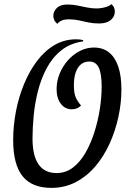

<svg xmlns="http://www.w3.org/2000/svg" viewBox="-20 -891 623 933"><path d="M230 22Q135 22 89.5 -35Q44 -92 44 -210Q44 -278 57 -347.5Q70 -417 96 -480.5Q122 -544 159 -593.5Q196 -643 244 -671.5Q292 -700 350 -700Q361 -700 369 -699Q377 -698 384 -696V-690Q321 -681 277.5 -646Q234 -611 206.5 -559Q179 -507 164 -447Q149 -387 143.5 -327.5Q138 -268 138 -218Q138 -134 167.5 -92Q197 -50 255 -50Q299 -50 334 -76.5Q369 -103 395 -148Q421 -193 438.5 -248Q456 -303 465 -360.5Q474 -418 474 -470Q474 -532 460 -562Q446 -592 414 -592Q390 -592 373.5 -578.5Q357 -565 348 -539.5Q339 -514 339 -477Q339 -436 349 -415.5Q359 -395 374 -378Q363 -368 352.5 -364Q342 -360 328 -360Q296 -360 275.5 -387Q255 -414 255 -458Q255 -497 270 -533.5Q285 -570 310.5 -598.5Q336 -627 368.5 -643.5Q401 -660 436 -660Q480 -660 509.5 -636.5Q539 -613 554.5 -568Q570 -523 570 -456Q570 -391 555.5 -323.5Q541 -256 513 -194Q485 -132 444 -83.5Q403 -35 349 -6.5Q295 22 230 22ZM462 -777Q433 -777 409.5 -782Q386 -787 363.5 -792Q341 -797 315 -797Q293 -797 279.5 -791Q266 -785 259 -775Q246 -786 242.5 -796.5Q239 -807 239 -814Q239 -835 256 -852Q273 -869 307 -869Q332 -869 355 -864.5Q378 -860 401.5 -855Q425 -850 448 -850Q470 -850 491.5 -856Q513 -862 521 -871Q530 -864 534 -855Q538 -846 538 -835Q538 -810 518 -793.5Q498 -777 462 -777Z"/></svg>

Font: Sansita Swashed Light Light
Style: Regular
Weight: 300
Version: Version 1.003